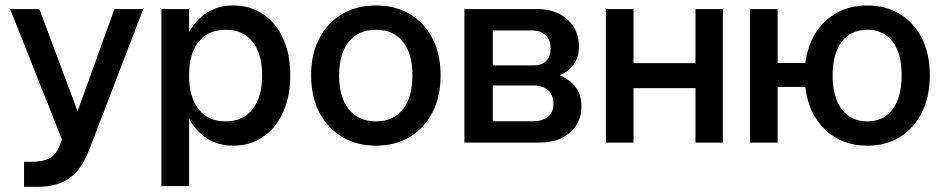

<svg xmlns="http://www.w3.org/2000/svg" viewBox="-20 -534 3543 719"><path d="M70 72H94Q139.5 72 163.8 59.5Q188 47 201.5 15.5L212 -11.5L18 -500H127.5L270.5 -117.5L408.5 -500H516.5L315 24.5Q285.5 102 239.2 133.8Q193 165.5 122.5 165.5H70Z M584.5 -500H688V-413.5Q714 -461 756.2 -487.2Q798.5 -513.5 853 -513.5Q917 -513.5 965.2 -481Q1013.5 -448.5 1040.2 -389.8Q1067 -331 1067 -252Q1067 -173 1040.2 -113.8Q1013.5 -54.5 965.2 -21.5Q917 11.5 853 11.5Q798.5 11.5 756.2 -15Q714 -41.5 688 -89.5V163H584.5ZM961.5 -252Q961.5 -333 925.8 -377.8Q890 -422.5 825 -422.5Q759.5 -422.5 723.8 -377.8Q688 -333 688 -252Q688 -170 723.8 -124.8Q759.5 -79.5 825 -79.5Q890 -79.5 925.8 -124.8Q961.5 -170 961.5 -252Z M1145 -252Q1145 -331 1175.5 -389.8Q1206 -448.5 1260.8 -481Q1315.5 -513.5 1388 -513.5Q1460.5 -513.5 1515 -481Q1569.5 -448.5 1599.8 -389.8Q1630 -331 1630 -252Q1630 -173 1599.8 -113.8Q1569.5 -54.5 1515 -21.5Q1460.5 11.5 1388 11.5Q1315.5 11.5 1260.8 -21.5Q1206 -54.5 1175.5 -113.8Q1145 -173 1145 -252ZM1524.5 -252Q1524.5 -333 1488.8 -377.8Q1453 -422.5 1388 -422.5Q1322.5 -422.5 1286.2 -377.8Q1250 -333 1250 -252Q1250 -170 1286.2 -124.8Q1322.5 -79.5 1388 -79.5Q1453 -79.5 1488.8 -124.8Q1524.5 -170 1524.5 -252Z M2076 -252Q2157.5 -217.5 2157.5 -136.5Q2157.5 -75 2114.2 -37.5Q2071 0 2000.5 0H1719V-500H1993Q2061.5 -500 2104.8 -461.2Q2148 -422.5 2148 -360Q2148 -284 2076 -252ZM1977 -289Q2008.5 -289 2025.2 -305.8Q2042 -322.5 2042 -352Q2042 -384.5 2023.2 -402.2Q2004.5 -420 1971 -420H1825.5V-289ZM1975.5 -80Q2012 -80 2032.2 -96.8Q2052.5 -113.5 2052.5 -145Q2052.5 -177.5 2032.8 -195.8Q2013 -214 1977 -214H1825.5V-80Z M2249 -500H2352.5V-297.5H2584.5V-500H2687V0H2584.5V-204H2352.5V0H2249Z M3462 -252Q3462 -173 3432.8 -113.8Q3403.5 -54.5 3350.8 -21.5Q3298 11.5 3228 11.5Q3132.5 11.5 3070 -48.2Q3007.5 -108 2995.5 -208.5H2892V0H2788.5V-500H2892V-298H2996Q3008.5 -396.5 3070.8 -455Q3133 -513.5 3228 -513.5Q3298 -513.5 3350.8 -481Q3403.5 -448.5 3432.8 -389.8Q3462 -331 3462 -252ZM3356.5 -252Q3356.5 -333 3322.8 -377.8Q3289 -422.5 3228 -422.5Q3166.5 -422.5 3132.2 -377.8Q3098 -333 3098 -252Q3098 -170 3132.2 -124.8Q3166.5 -79.5 3228 -79.5Q3289 -79.5 3322.8 -124.8Q3356.5 -170 3356.5 -252Z"/></svg>

Font: Overused Grotesk Medium
Style: Regular
Weight: 525
Version: Version 0.004